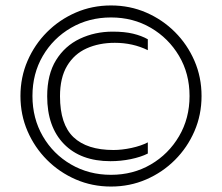

<svg xmlns="http://www.w3.org/2000/svg" viewBox="-20 -674 814 704"><path d="M387 10Q318 10 258 -16Q198 -42 152.5 -87.5Q107 -133 81 -193Q55 -253 55 -322Q55 -391 81 -451Q107 -511 152.5 -556.5Q198 -602 258 -628Q318 -654 387 -654Q456 -654 516 -628Q576 -602 621.5 -556.5Q667 -511 693 -451Q719 -391 719 -322Q719 -253 693 -193Q667 -133 621.5 -87.5Q576 -42 516 -16Q456 10 387 10ZM387 -33Q468 -33 533 -71Q598 -109 636.5 -174.5Q675 -240 675 -322Q675 -404 636.5 -469Q598 -534 533 -572Q468 -610 387 -610Q306 -610 240.5 -572Q175 -534 137 -469Q99 -404 99 -322Q99 -240 137 -174.5Q175 -109 240.5 -71Q306 -33 387 -33ZM385 -83Q276 -83 214.5 -146Q153 -209 153 -321Q153 -401 185.5 -453.5Q218 -506 273 -532Q328 -558 393 -558Q437 -558 468 -550.5Q499 -543 522 -530V-490Q467 -517 401 -517Q343 -517 297.5 -496.5Q252 -476 226 -432.5Q200 -389 200 -321Q200 -218 249.5 -171Q299 -124 396 -124Q427 -124 462 -131.5Q497 -139 522 -152V-111Q496 -98 459.5 -90.5Q423 -83 385 -83Z"/></svg>

Font: Kanit ExtraLight
Style: Regular
Weight: 275
Designer: Katatrad Team
Foundry: CadsonDemak
Version: Version 2.000; ttfautohint (v1.8.3)